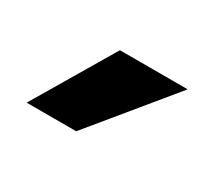

<svg xmlns="http://www.w3.org/2000/svg" viewBox="-47 -847 326 292"><g transform="rotate(30 116.0 -701.0)"><path d="M98 -771H217L102 -631H15Z"/></g></svg>

Font: Exo
Style: Bold
Weight: 700
Designer: Natanael Gama
Foundry: Natanael Gama
Version: Version 1.500; ttfautohint (v1.6)